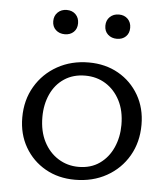

<svg xmlns="http://www.w3.org/2000/svg" viewBox="-47 -650 614 701"><g transform="rotate(5 259.5 -299.5)"><path d="M253 8Q192 8 144.5 -19Q97 -46 69.5 -93.5Q42 -141 42 -202Q42 -266 71.5 -316Q101 -366 152 -394.5Q203 -423 267 -423Q328 -423 375.5 -396Q423 -369 450.5 -321.5Q478 -274 478 -213Q478 -149 449 -99Q420 -49 369 -20.5Q318 8 253 8ZM262 -40Q307 -40 339 -62.5Q371 -85 388 -123Q405 -161 405 -206Q405 -258 385.5 -295.5Q366 -333 333 -353.5Q300 -374 258 -374Q214 -374 181.5 -352.5Q149 -331 132 -293.5Q115 -256 115 -210Q115 -158 134.5 -120Q154 -82 187.5 -61Q221 -40 262 -40ZM170 -518Q150 -518 137 -530Q124 -542 124 -562Q124 -582 137 -594.5Q150 -607 170 -607Q190 -607 202.5 -594.5Q215 -582 215 -562Q215 -542 202.5 -530Q190 -518 170 -518ZM361 -518Q341 -518 328 -530Q315 -542 315 -562Q315 -582 328 -594.5Q341 -607 361 -607Q381 -607 393.5 -594.5Q406 -582 406 -562Q406 -542 393.5 -530Q381 -518 361 -518Z"/></g></svg>

Font: Ysabeau Office
Style: Regular
Weight: 400
Designer: Christian Thalmann (Catharsis Fonts)
Version: Version 2.001;gftools[0.9.30]; featfreeze: tnum,lnum,ss02